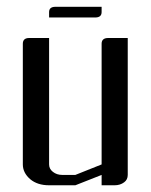

<svg xmlns="http://www.w3.org/2000/svg" viewBox="-20 -551 448 571"><path d="M47.9 -62V-420.9Q47.9 -438 66.9 -438H126V-62Q126 -48.8 137.2 -40Q148.9 -30.8 165 -30.8H204.1L282.2 -62V-420.9Q282.2 -438 301.8 -438H359.9V-30.8Q359.9 -16.6 349.1 -8.8Q337.4 0 320.8 0H282.2V-30.8L204.1 0H126Q91.3 0 69.8 -18.1Q47.9 -37.1 47.9 -62ZM126 -499V-515.1Q126 -530.8 145 -530.8H282.2V-515.1Q282.2 -499 263.2 -499Z"/></svg>

Font: Hhenum
Style: Regular
Weight: 400
Designer: T. Christopher White
Version: Version 1.0